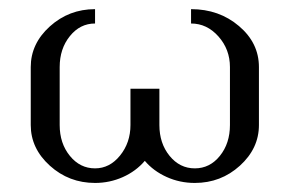

<svg xmlns="http://www.w3.org/2000/svg" viewBox="-20 -404 640 424"><path d="M47.9 -127.9V-255.9Q47.9 -307.6 90.1 -345.7Q132.3 -383.8 189.9 -383.8V-352.1Q156.7 -352.1 134.3 -324.2Q111.8 -296.4 111.8 -255.9V-127.9Q111.8 -87.4 134.3 -59.8Q156.7 -32.2 189.9 -32.2Q222.2 -32.2 245.1 -60.5Q268.1 -88.9 268.1 -127.9V-208H332V-127.9Q332 -87.4 354.5 -59.8Q377 -32.2 410.2 -32.2Q443.4 -32.2 465.6 -59.8Q487.8 -87.4 487.8 -127.9V-255.9Q487.8 -294.9 462.4 -323.5Q437 -352.1 401.9 -352.1V-383.8Q463.9 -383.8 507.8 -346.4Q551.8 -309.1 551.8 -255.9V-127.9Q551.8 -76.2 509.8 -38.1Q467.8 0 410.2 0Q377 0 347.9 -13.2Q318.8 -26.4 299.8 -48.8Q280.3 -25.9 251.2 -12.9Q222.2 0 189.9 0Q132.3 0 90.1 -38.1Q47.9 -76.2 47.9 -127.9Z"/></svg>

Font: Gawaa
Style: Regular
Weight: 400
Designer: T. Christopher White
Version: Version 1.0